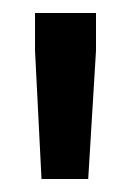

<svg xmlns="http://www.w3.org/2000/svg" viewBox="-20 -708 202 296"><path d="M44 -432 34 -630V-688H128V-630L116 -432Z"/></svg>

Font: Saira UltraCondensed
Style: Bold
Weight: 700
Width: 1
Designer: Hector Gatti with collaboration of the Omnibus-Type team
Foundry: Omnibus-Type
Version: Version 1.101